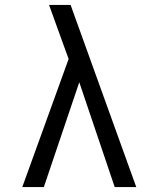

<svg xmlns="http://www.w3.org/2000/svg" viewBox="-20 -755 640 775"><path d="M70 0 257 -517 229 -594Q216 -629 203.5 -664.5Q191 -700 178 -735H265L530 0H443L300 -423L157 0Z"/></svg>

Font: Iosevka Extended
Style: Regular
Weight: 400
Width: 7
Monospace: yes
Designer: Belleve Invis
Foundry: Belleve Invis
Version: Version 32.5.0; ttfautohint (v1.8.4)